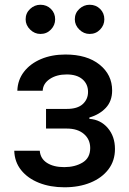

<svg xmlns="http://www.w3.org/2000/svg" viewBox="-20 -784 546 815"><path d="M40.5 -144.2H148.8Q151.3 -110.8 179.3 -92.7Q207.4 -74.6 252.5 -74.6Q298.3 -74.6 330.6 -94.1Q362.9 -113.6 362.9 -155.5Q362.9 -192.5 336.1 -215.4Q309.3 -238.3 263.8 -238.3H175.4V-321.7H263.8Q308.9 -321.7 331.3 -342.2Q353.7 -362.6 353.7 -393.8Q353.7 -427.2 329.9 -447.6Q306.1 -468 263.1 -468Q220.2 -468 191.4 -448.7Q162.6 -429.3 161.2 -398.8H53.6Q55 -444.6 81.7 -479.2Q108.3 -513.8 153.9 -533.2Q199.6 -552.6 257.8 -552.6Q349.1 -552.6 402.5 -509.8Q456 -467 456 -399.9Q456 -354.8 429.2 -326.2Q402.3 -297.6 359.4 -285.2V-279.5Q407 -276.3 437.5 -240.6Q468 -204.9 468 -151.6Q468 -101.6 440.3 -65.2Q412.6 -28.8 364.2 -8.9Q315.7 11 253.6 11Q193.2 11 145.4 -8Q97.7 -27 69.8 -61.8Q41.9 -96.6 40.5 -144.2ZM151.6 -639.9Q126.8 -639.9 107.8 -658.6Q88.8 -677.2 88.8 -702.1Q88.8 -728.3 107.8 -746.1Q126.8 -763.8 151.6 -763.8Q178.3 -763.8 196.2 -746.1Q214.1 -728.3 214.1 -702.1Q214.1 -677.2 196.2 -658.6Q178.3 -639.9 151.6 -639.9ZM360.4 -639.9Q335.6 -639.9 316.6 -658.6Q297.6 -677.2 297.6 -702.1Q297.6 -728.3 316.6 -746.1Q335.6 -763.8 360.4 -763.8Q387.1 -763.8 405 -746.1Q422.9 -728.3 422.9 -702.1Q422.9 -677.2 405 -658.6Q387.1 -639.9 360.4 -639.9Z"/></svg>

Font: Inter UI Medium
Style: Regular
Weight: 500
Designer: Rasmus Andersson
Foundry: rsms
Version: 3.2;8d6f07862